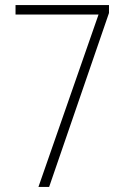

<svg xmlns="http://www.w3.org/2000/svg" viewBox="-20 -734 493 754"><path d="M367 -677 131 0H173L408 -683V-714H41V-677Z"/></svg>

Font: Noto Sans Devanagari Condensed ExtraLight
Style: Regular
Weight: 200
Width: 3
Designer: Jelle Bosma - Monotype Design Team
Foundry: Monotype Imaging Inc.
Version: Version 2.004